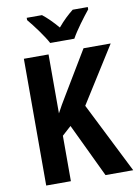

<svg xmlns="http://www.w3.org/2000/svg" viewBox="-100 -1000 762 1065"><g transform="rotate(-10 281.0 -467.5)"><path d="M471 -935H386C357 -912 329 -886 299 -850C269 -885 240 -914 213 -935H127V-922C159 -884 209 -817 231 -775H367C391 -819 441 -885 471 -922ZM562 0 362 -398 561 -714H408L265 -476C243 -440 225 -409 211 -382V-714H72V0H211V-256L262 -302L406 0Z"/></g></svg>

Font: Noto Sans Display SemiCondensed
Style: Bold
Weight: 700
Width: 4
Designer: Monotype Design Team
Foundry: Monotype Imaging Inc.
Version: Version 1.900